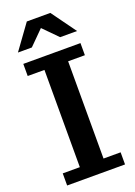

<svg xmlns="http://www.w3.org/2000/svg" viewBox="-166 -950 710 1013"><g transform="rotate(-20 189.0 -443.0)"><path d="M23 -748 123 -886H255L355 -748H260L181 -828L101 -748ZM27 0V-68H123V-614H29V-682H350V-614H256V-68H352V0Z"/></g></svg>

Font: Montagu Slab 16pt Medium
Style: Regular
Weight: 500
Designer: Florian Karsten
Foundry: Florian Karsten
Version: Version 1.000; ttfautohint (v1.8.3)